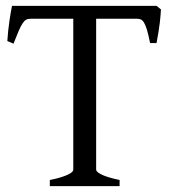

<svg xmlns="http://www.w3.org/2000/svg" viewBox="-20 -635 590 655"><path d="M308 -56V-571H447C466 -571 477 -565 492 -488H514C525 -545 528 -580 529 -603L514 -615H21C16 -591 8 -543 5 -495L26 -486C54 -557 61 -571 84 -571H230V-56C230 -42 187 -28 150 -21V0H388V-21C324 -34 308 -49 308 -56Z"/></svg>

Font: Temporarium
Style: Regular
Weight: 400
Version: Version 1.1